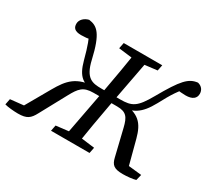

<svg xmlns="http://www.w3.org/2000/svg" viewBox="-151 -911 1246 1145"><g transform="rotate(30 471.5 -338.5)"><path d="M-14.9 0C4.6 6.1 48.5 10.1 76.6 10.1C138 10.1 158.2 -6.9 182.5 -52.8L279.8 -232C314.6 -295.7 335.5 -322.7 406.1 -322.7H491.9L492.1 -367.9H434.1C370.2 -367.9 324.5 -375.1 298.7 -487.9C262 -649.2 224.5 -679.5 166.1 -686.7C136.3 -679.7 111.1 -657.4 111.1 -629C111.1 -602.7 122.5 -583.5 169.6 -583.5C191.9 -583.5 215.6 -585.8 235.6 -590L196.2 -636.2C220.8 -589.5 236.6 -548.6 259.3 -462.7C287.2 -358.1 327.9 -338.7 404.7 -332.7L399.6 -358.7C272.1 -352.7 229.7 -303.9 177.9 -213.6L74.7 -33L106.4 -52.4L-6.9 -40.4L-14.9 0ZM299.4 0H564.6L572.7 -40.4L453.3 -55.4H435L307.5 -40.4L299.4 0ZM384.2 0H474C490 -103 508 -207 527 -310L595 -669.7H505.2C489.2 -566.7 471.2 -462.7 452.2 -359.7L384.2 0ZM405.5 -629.3 527.1 -614.3H546.3L670.7 -629.3L678.8 -669.7H413.6L405.5 -629.3ZM799.5 10.1C827.5 10.1 867.3 6.1 886.9 0L896.9 -40.4L784.7 -52.4L811.4 -33L764 -213C739.1 -306.6 701.1 -352.7 579.3 -358.7L574.3 -329.8C668 -337.7 713.1 -361 767.8 -460.8C811.4 -542.9 840 -589.4 888.4 -634.2L823.6 -590C842.6 -585.8 866 -583.5 888.5 -583.5C935.7 -583.5 958.1 -602.7 958.1 -634.1C958.1 -657.7 944.7 -679.7 915.3 -686.7C854.9 -679.5 820.1 -643.2 732.6 -488.9C672.8 -383 643.9 -367.9 562.3 -367.9H492.2L492 -322.7H567.9C632.4 -322.7 649.5 -296.8 665.3 -232L708.6 -52.8C719.6 -5.9 738 10.1 799.5 10.1Z"/></g></svg>

Font: Source Serif Variable
Style: Italic
Weight: 389
Italic angle: -12°
Designer: Frank Grießhammer
Foundry: Adobe Systems Incorporated
Version: Version 3.001;hotconv 1.0.111;makeotfexe 2.5.65597